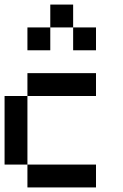

<svg xmlns="http://www.w3.org/2000/svg" viewBox="-20 -920 540 840"><path d="M0 -200V-500H100V-200ZM100 -200H400V-100H100ZM100 -500V-600H400V-500ZM100 -700V-800H200V-700ZM200 -800V-900H300V-800ZM300 -700V-800H400V-700Z"/></svg>

Font: GalmuriMono9 Regular
Style: Regular
Weight: 400
Designer: Lee Minseo (quiple)
Version: Version 2.399;hotconv 1.1.1;makeotfexe 2.6.0 DEVELOPMENT